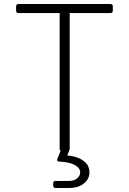

<svg xmlns="http://www.w3.org/2000/svg" viewBox="-20 -750 640 953"><path d="M256 183Q244 183 244 171V160Q244 148 256 148H324Q348 148 363 135Q378 122 378 106Q378 83 350 68.5Q322 54 275 52Q260 52 265 38L281 -2Q276 -5 276 -12V-685H72Q60 -685 60 -697V-718Q60 -730 72 -730H528Q540 -730 540 -718V-697Q540 -685 528 -685H326V-12Q326 -8 324 -5L323 -2L314 22Q338 23 363.5 32Q389 41 406.5 59Q424 77 424 106Q424 138 396.5 160.5Q369 183 324 183Z"/></svg>

Font: Pitagon Sans Mono Thin
Style: Regular
Weight: 100
Monospace: yes
Designer: Travis Tran
Foundry: Pitagon
Version: Version 1.001; ttfautohint (v1.8.4.7-5d5b);gftools[0.9.26]